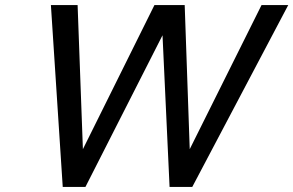

<svg xmlns="http://www.w3.org/2000/svg" viewBox="-20 -742 1164 762"><path d="M743 0H653L625 -602L319 0H229L182 -722H288L309 -150L593 -722H713L733 -150L1018 -722H1124Z"/></svg>

Font: Perun
Style: Italic
Weight: 400
Italic angle: -12°
Foundry: Copyright (c) Stefan Peev, Context Ltd, 2016
Version: Version 1.027